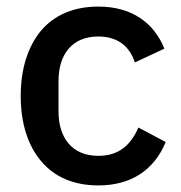

<svg xmlns="http://www.w3.org/2000/svg" viewBox="-20 -552 550 584"><path d="M279 12C204 12 145 -14 105 -62C65 -109 43 -177 43 -260C43 -343 65 -411 105 -459C145 -506 204 -532 279 -532C383 -532 449 -481 480 -404L390 -362C375 -410 339 -441 279 -441C199 -441 158 -386 158 -306V-213C158 -133 199 -78 279 -78C343 -78 378 -112 401 -164L484 -120C449 -35 379 12 279 12Z"/></svg>

Font: Plexus Sans Medium
Style: Regular
Weight: 500
Version: Version 2.001;PS 002.001;hotconv 1.0.70;makeotf.lib2.5.58329